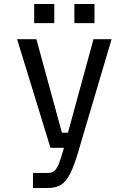

<svg xmlns="http://www.w3.org/2000/svg" viewBox="-20 -735 640 955"><path d="M144 125H219Q237 125 249 116Q261 107 271 83.5Q281 60 294 14L298 0H231L65 -540H161L288 -75H318L445 -540H535L371 14Q349 90 328.5 129.5Q308 169 283 184.5Q258 200 219 200H144ZM350 -715H450V-620H350ZM150 -715H250V-620H150Z"/></svg>

Font: Sligoil Micro
Style: Regular
Weight: 400
Designer: Ariel Martín Pérez
Foundry: Igor Stepanchenko
Version: Version 1.001